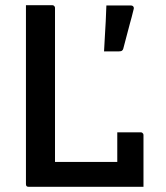

<svg xmlns="http://www.w3.org/2000/svg" viewBox="-20 -720 640 740"><path d="M91 0Q88 0 86 -0.5Q84 -1 82.5 -2.5Q81 -4 80.5 -6Q80 -8 80 -11Q80 -91 80 -172.5Q80 -254 80 -332.5Q80 -411 80 -482Q80 -553 80 -611Q80 -633 80 -655.5Q80 -678 80 -700Q106 -700 131 -700Q156 -700 181 -700Q185 -700 187 -698.5Q189 -697 190.5 -695Q192 -693 192 -689Q192 -616 192 -541.5Q192 -467 192 -392.5Q192 -318 192 -244Q192 -170 192 -96H451Q471 -96 485 -90.5Q499 -85 508.5 -72.5Q518 -60 524 -42Q530 -24 533 0ZM432 -210Q448 -210 463 -210Q478 -210 492 -210Q506 -210 522 -210Q526 -210 528 -208.5Q530 -207 531.5 -205Q533 -203 533 -199Q533 -181 533 -155Q533 -129 533 -100Q533 -71 533 -45Q533 -19 533 0Q494 -3 472 -13Q450 -23 441 -40.5Q432 -58 432 -82Q432 -98 432 -122Q432 -146 432 -170.5Q432 -195 432 -210ZM483 -699Q491 -699 494 -694.5Q497 -690 495 -684Q487 -651 481 -630.5Q475 -610 470 -589Q465 -568 455 -532Q454 -528 450.5 -525Q447 -522 439 -522Q424 -522 412 -522Q400 -522 381 -522Q383 -559 384.5 -585.5Q386 -612 387.5 -638Q389 -664 390 -699Q414 -699 435.5 -699Q457 -699 483 -699Z"/></svg>

Font: Recursive Monospace Medium
Style: Regular
Weight: 500
Version: Version 1.047